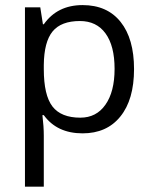

<svg xmlns="http://www.w3.org/2000/svg" viewBox="-20 -510 591 747"><path d="M291 -428.2Q217.8 -428.2 184.6 -387.7Q151.4 -347.2 150.4 -257.3V-241.2Q150.4 -139.6 184.1 -95.7Q217.8 -52.2 292.5 -52.2Q355 -52.2 390.1 -102.5Q425.8 -152.8 425.8 -242.2Q425.8 -331.5 390.6 -379.9Q355.5 -428.2 291 -428.2ZM448.2 -56.6Q395.5 8.8 301.3 8.8Q201.7 8.8 150.4 -62H145Q150.4 -17.6 150.4 18.1V216.3H77.1V-481.4H136.7L147 -415.5H150.4Q203.1 -490.2 301.3 -490.2Q397 -490.2 449.2 -424.8Q501.5 -359.4 501.5 -241.2Q501.5 -122.1 448.2 -56.6Z"/></svg>

Font: Khula Regular
Style: Regular
Weight: 400
Designer: Erin McLaughlin, Steve Matteson
Version: Version 1.000;PS 1.0;hotconv 1.0.72;makeotf.lib2.5.5900